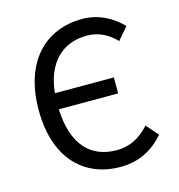

<svg xmlns="http://www.w3.org/2000/svg" viewBox="-115 -882 931 997"><g transform="rotate(-15 350.0 -383.0)"><path d="M591 -160C543 -107 488 -75 415 -75C273 -75 186 -168 178 -358H497V-444H180C196 -604 285 -690 417 -690C482 -690 533 -661 573 -619L629 -685C584 -733 510 -780 416 -780C219 -780 76 -642 76 -381C76 -121 216 14 411 14C511 14 586 -26 647 -96Z"/></g></svg>

Font: Kawkab Mono Light
Style: Bold
Weight: 400
Monospace: yes
Designer: Abdullah Arif
Foundry: Abdullah Arif
Version: Version 1.000;PS 000.500;hotconv 1.0.88;makeotf.lib2.5.64775